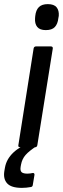

<svg xmlns="http://www.w3.org/2000/svg" viewBox="-47 -714 306 931"><path d="M51 0Q40 0 42 -10L116 -479Q118 -489 128 -489H199Q210 -489 209 -479L134 -10Q132 0 123 0ZM175 -568Q146 -568 133.5 -583.5Q121 -599 123 -626L124 -637Q127 -665 141.5 -679.5Q156 -694 185 -694Q215 -694 227.5 -678.5Q240 -663 238 -637L236 -626Q233 -598 219 -583Q205 -568 175 -568ZM59 197Q8 197 -12 175.5Q-32 154 -26 116L-23 99Q-16 58 17.5 26Q51 -6 110 -24L131 -6Q94 18 77 37.5Q60 57 55 84L53 95Q50 114 58 121Q66 128 86 128Q94 128 99.5 127Q105 126 111 125Q116 124 118.5 127Q121 130 120 135L112 183Q111 192 102 193Q91 195 80.5 196Q70 197 59 197Z"/></svg>

Font: Sofia Sans Medium
Style: Italic
Weight: 500
Italic angle: -9°
Version: Version 4.101